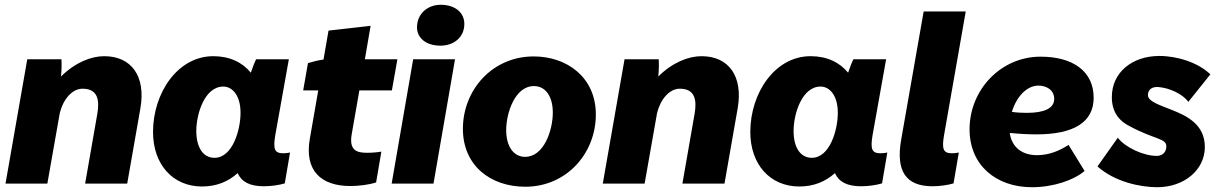

<svg xmlns="http://www.w3.org/2000/svg" viewBox="-20 -768 5098 803"><path d="M3 0H178L230 -295C244 -353 282 -397 325 -397C389 -397 397 -350 387 -292L336 0H512L567 -314C591 -450 529 -533 416 -533C361 -533 295 -507 235 -448C238 -474 238 -499 237 -520H94Z M1083 11C1115 11 1147 6 1171 -1L1193 -130C1184 -128 1174 -127 1164 -127C1128 -127 1122 -145 1131 -201L1188 -520H1051C1044 -506 1036 -484 1029 -464C994 -507 941 -533 872 -533C723 -533 620 -379 620 -216C620 -80 703 12 825 12C886 12 935 -9 974 -44C990 -8 1024 11 1083 11ZM914 -406C951 -406 986 -370 986 -296C986 -225 953 -108 877 -108C829 -108 801 -152 801 -220C801 -292 836 -406 914 -406Z M1445 10C1480 10 1522 5 1553 -5L1575 -134C1561 -131 1535 -129 1515 -129C1472 -129 1439 -139 1451 -207L1483 -390H1619L1642 -520H1506L1530 -660L1354 -640L1333 -519C1310 -516 1284 -509 1268 -504L1248 -390H1311L1276 -189C1252 -54 1323 10 1445 10Z M1618 0H1793L1883 -520H1708ZM1822 -577C1878 -577 1922 -612 1922 -668C1922 -714 1885 -748 1823 -748C1767 -748 1724 -709 1724 -654C1724 -609 1762 -577 1822 -577Z M2177 13C2350 13 2472 -127 2472 -289C2472 -445 2351 -532 2212 -532C2039 -532 1916 -392 1916 -229C1916 -76 2031 13 2177 13ZM2176 -112C2127 -112 2097 -157 2097 -224C2097 -294 2133 -408 2213 -408C2263 -408 2292 -363 2292 -297C2292 -223 2255 -112 2176 -112Z M2501 0H2676L2728 -295C2742 -353 2780 -397 2823 -397C2887 -397 2895 -350 2885 -292L2834 0H3010L3065 -314C3089 -450 3027 -533 2914 -533C2859 -533 2793 -507 2733 -448C2736 -474 2736 -499 2735 -520H2592Z M3581 11C3613 11 3645 6 3669 -1L3691 -130C3682 -128 3672 -127 3662 -127C3626 -127 3620 -145 3629 -201L3686 -520H3549C3542 -506 3534 -484 3527 -464C3492 -507 3439 -533 3370 -533C3221 -533 3118 -379 3118 -216C3118 -80 3201 12 3323 12C3384 12 3433 -9 3472 -44C3488 -8 3522 11 3581 11ZM3412 -406C3449 -406 3484 -370 3484 -296C3484 -225 3451 -108 3375 -108C3327 -108 3299 -152 3299 -220C3299 -292 3334 -406 3412 -406Z M3880 11C3911 11 3944 6 3968 -1L3990 -130C3981 -128 3970 -127 3961 -127C3924 -127 3919 -146 3928 -201L4019 -720H3843L3749 -184C3726 -53 3768 11 3880 11Z M4296 15C4386 15 4472 -15 4516 -53L4449 -162C4412 -138 4368 -119 4317 -119C4258 -119 4212 -149 4203 -212C4244 -208 4281 -206 4315 -206C4471 -206 4554 -257 4554 -359C4554 -471 4466 -531 4332 -531C4166 -531 4035 -393 4035 -227C4035 -77 4146 15 4296 15ZM4212 -300C4230 -361 4273 -410 4323 -410C4355 -410 4389 -393 4389 -354C4389 -315 4347 -296 4275 -296C4254 -296 4233 -297 4212 -300Z M4820 15C4932 15 5019 -57 5019 -153C5019 -248 4943 -284 4879 -309C4829 -329 4781 -344 4781 -370C4781 -393 4797 -406 4825 -404C4872 -400 4926 -375 4950 -342L5042 -457C4992 -506 4904 -534 4829 -534C4715 -534 4630 -465 4630 -362C4630 -300 4660 -262 4705 -240C4809 -184 4858 -190 4858 -156C4858 -132 4842 -116 4818 -116C4762 -116 4685 -152 4655 -192L4570 -72C4641 -8 4748 15 4820 15Z"/></svg>

Font: Fixel Text 20240404 ExtraBold
Style: Italic
Weight: 800
Width: 4
Italic angle: -10°
Designer: AlfaBravo + MacPaw
Foundry: Kyrylo Tkachov, Marchela Mozhyna, Serhii Makarenko, Maria Weinstein, Zakhar Kryvoshyya
Version: Version 1.211;Glyphs 3.2 (3225)